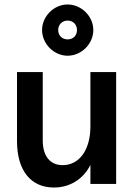

<svg xmlns="http://www.w3.org/2000/svg" viewBox="-20 -822 604 858"><path d="M221 16C294 16 353 -23 384 -85V0H499V-500H384V-257C384 -153 335 -84 260 -84C204 -84 171 -124 171 -195V-500H56V-191C56 -61 117 16 221 16ZM282 -573C344 -573 397 -626 397 -688C397 -749 344 -802 282 -802C221 -802 168 -749 168 -688C168 -626 221 -573 282 -573ZM282 -646C258 -646 240 -663 240 -688C240 -712 258 -730 282 -730C307 -730 324 -712 324 -688C324 -663 307 -646 282 -646Z"/></svg>

Font: Uncut Sans Semibold
Style: Regular
Weight: 600
Designer: Kasper Nordkvist
Foundry: UNCUT.wtf
Version: Version 1.304;Glyphs 3.2 (3246)